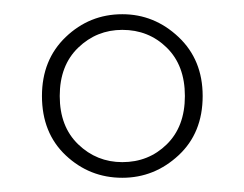

<svg xmlns="http://www.w3.org/2000/svg" viewBox="-20 -709 343 270"><path d="M152 -481Q189 -481 214.5 -506Q240 -531 240 -574Q240 -617 214.5 -642Q189 -667 152 -667Q116 -667 90 -642Q64 -617 64 -574Q64 -531 90 -506Q116 -481 152 -481ZM152 -459Q106 -459 72.5 -490.5Q39 -522 39 -574Q39 -625 72.5 -657Q106 -689 152 -689Q197 -689 231 -657Q265 -625 265 -574Q265 -522 231 -490.5Q197 -459 152 -459Z"/></svg>

Font: Source Serif 4 ExtraLight
Style: Regular
Weight: 200
Designer: Frank Grießhammer
Foundry: Adobe
Version: Version 4.005;hotconv 1.1.0;makeotfexe 2.6.0